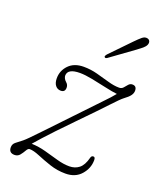

<svg xmlns="http://www.w3.org/2000/svg" viewBox="-128 -750 694 837"><g transform="rotate(20 219.0 -331.5)"><path d="M374.5 -90.5Q374.5 -52.5 348.2 -22.5Q322 7.5 276 7.5Q238 7.5 203 -4.2Q168 -16 140 -27.8Q112 -39.5 94 -39.5Q86.5 -39.5 80 -27.8Q73.5 -16 64.2 -4.5Q55 7 40 7Q13.5 7 13.5 -19Q13.5 -34.5 26.2 -44Q39 -53.5 54.5 -66Q62 -72 76.8 -87Q91.5 -102 125 -137Q158.5 -172 221 -238Q284.5 -305.5 319.2 -341.2Q354 -377 368.5 -395.5Q346 -398 312.5 -405.5Q279 -413 244.8 -419.8Q210.5 -426.5 187 -426.5Q129.5 -426.5 129.5 -393.5Q129.5 -389 132.5 -382Q135.5 -375 143.5 -368Q153.5 -359.5 153.5 -346Q153.5 -325 133.5 -325Q118 -325 108.5 -337Q99 -349 99 -370.5Q99 -406 124 -431.8Q149 -457.5 193 -457.5Q225.5 -457.5 256.5 -449.2Q287.5 -441 315.8 -432.8Q344 -424.5 368 -424.5Q380 -424.5 387 -432.8Q394 -441 401 -449.2Q408 -457.5 418.5 -457.5Q438.5 -457.5 438.5 -435.5Q438.5 -424 430.5 -413Q422.5 -402 402.5 -387.5Q391 -379 354.2 -339.5Q317.5 -300 242 -223Q199 -179 172 -150.5Q145 -122 127.2 -102.2Q109.5 -82.5 94 -64.5Q127 -63.5 159.8 -54.5Q192.5 -45.5 223.2 -36.8Q254 -28 281 -28Q307.5 -28 326.2 -42.8Q345 -57.5 354.5 -94.5Q357 -104.5 366 -104.5Q374.5 -104.5 374.5 -90.5ZM357.5 -634Q375 -652 386.8 -661.8Q398.5 -671.5 410.5 -669Q419.5 -667 422.5 -659.8Q425.5 -652.5 422 -643.5Q418 -634 407.5 -625.2Q397 -616.5 384 -607L275.5 -528.5Q268 -523.5 264 -528Q261.5 -530.5 263.5 -534.5Q265.5 -538.5 268.5 -542Z"/></g></svg>

Font: Fraunces 9pt SuperSoft Thin
Style: Italic
Weight: 100
Italic angle: -16°
Version: Version 1.000;[0bf87f6ff]